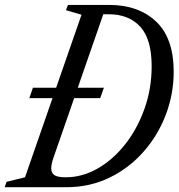

<svg xmlns="http://www.w3.org/2000/svg" viewBox="-74 -782 746 802"><path d="M48.5 -372 63.5 -415.5H360L344.5 -372ZM-54.5 0 -46.5 -22.5 30.5 -41.5 266.5 -720.5 201.5 -739.5 210 -761.5H381Q504.5 -761.5 578 -692Q651.5 -622.5 651.5 -482.5Q651.5 -389 618.5 -302.5Q585.5 -216 525.2 -147.8Q465 -79.5 383 -39.8Q301 0 203 0ZM200.5 -41.5Q270.5 -41.5 335 -78.8Q399.5 -116 450 -180.8Q500.5 -245.5 530 -329Q559.5 -412.5 559.5 -505Q559.5 -618.5 511.8 -670.5Q464 -722.5 380 -722.5H357.5L151 -128Q140 -97 140 -79.5Q140 -59 153.5 -50.2Q167 -41.5 200.5 -41.5Z"/></svg>

Font: Libre Caslon Condensed
Style: Italic
Weight: 400
Italic angle: -22.583°
Designer: Pablo Impallari, Rodrigo Fuenzalida, Katja Schimmel, Ertekin Erdin
Foundry: Pablo Impallari, Rodrigo Fuenzalida
Version: Version 2.000;gftools[0.9.33]